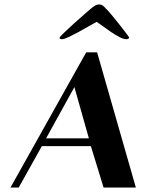

<svg xmlns="http://www.w3.org/2000/svg" viewBox="-20 -842 653 862"><path d="M367 -607H416L590 0H445L388 -186H168L64 0H27ZM379 -221 314 -451 187 -221ZM248 -674Q248 -676 267.5 -695Q287 -714 312 -736.5Q337 -759 360 -779Q383 -799 389 -804Q397 -811 406 -816.5Q415 -822 425 -822Q435 -822 442 -816.5Q449 -811 455 -804Q460 -800 477 -780Q494 -760 512.5 -736.5Q531 -713 545.5 -694Q560 -675 560 -674Q559 -669 555 -667.5Q551 -666 547 -666Q535 -666 516.5 -675.5Q498 -685 479 -698Q460 -711 442.5 -724Q425 -737 414 -744Q402 -738 380 -725Q358 -712 334 -699Q310 -686 289 -676Q268 -666 258 -666Q254 -666 250.5 -667.5Q247 -669 248 -674Z"/></svg>

Font: Gamine
Style: Bold Italic
Weight: 700
Designer: Tapiwanashe Sebastian Garikayi
Version: Version 1.000